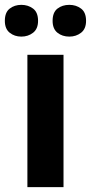

<svg xmlns="http://www.w3.org/2000/svg" viewBox="-35 -772 375 792"><path d="M227 0H78V-546H227ZM-15 -686Q-15 -721 5 -736.5Q25 -752 53 -752Q81 -752 101.5 -736.5Q122 -721 122 -686Q122 -653 101.5 -637Q81 -621 53 -621Q25 -621 5 -637Q-15 -653 -15 -686ZM182 -686Q182 -721 202 -736.5Q222 -752 251 -752Q279 -752 299.5 -736.5Q320 -721 320 -686Q320 -653 299.5 -637Q279 -621 251 -621Q222 -621 202 -637Q182 -653 182 -686Z"/></svg>

Font: Noto Sans Gujarati UI
Style: Bold
Weight: 700
Designer: Jelle Bosma - Monotype Design Team, Universal Thirst
Foundry: Monotype Imaging Inc.
Version: Version 2.106; ttfautohint (v1.8.4.7-5d5b)